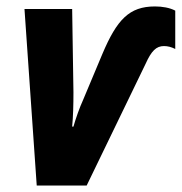

<svg xmlns="http://www.w3.org/2000/svg" viewBox="-20 -576 564 596"><path d="M94 0H249L432 -378C450 -418 465 -433 489 -433C501 -433 512 -430 524 -424V-543C507 -552 484 -556 461 -556C381 -556 343 -515 298 -409L238 -266C227 -242 215 -208 208 -183H204C207 -214 208 -250 208 -289L204 -548H56Z"/></svg>

Font: Noto Sans Display SemiCondensed Extra
Style: Italic
Weight: 800
Width: 4
Italic angle: -12°
Designer: Monotype Design Team
Foundry: Monotype Imaging Inc.
Version: Version 1.900